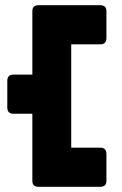

<svg xmlns="http://www.w3.org/2000/svg" viewBox="-20 -716 466 736"><path d="M127 0Q104 0 104 -23V-280H31Q8 -280 8 -304V-406Q8 -430 31 -430H104V-673Q104 -696 127 -696H364Q388 -696 388 -673V-570Q388 -546 364 -546H253V-150H364Q388 -150 388 -126V-23Q388 0 364 0Z"/></svg>

Font: AL Dynamic
Style: Bold
Weight: 700
Version: Version 1.000; ttfautohint (v1.8.2) -l 8 -r 50 -G 200 -x 14 